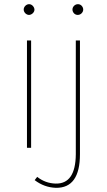

<svg xmlns="http://www.w3.org/2000/svg" viewBox="-20 -712 515 925"><path d="M365.2 -517.1V30.8Q365.2 194.8 249 192.9Q192.9 190.9 147 155.8L159.2 140.1Q198.2 170.9 247.1 172.4Q344.2 175.3 345.2 30.8V-517.1ZM129.9 0H109.9V-517.1H129.9ZM355 -691.9Q366.2 -691.9 373.5 -684.1Q380.9 -675.8 380.9 -666Q380.9 -656.2 373.5 -648.4Q366.2 -640.6 355 -640.1Q343.8 -640.1 336.4 -647.9Q329.1 -656.2 329.1 -666Q329.1 -675.8 336.4 -683.6Q343.8 -691.4 355 -691.9ZM137.7 -684.1Q145.5 -675.8 146 -666Q146 -656.2 138.2 -648.4Q129.9 -640.6 120.1 -640.1Q110.4 -640.1 102.1 -647.9Q94.2 -656.2 94.2 -666Q94.2 -675.8 102.1 -684.1Q110.4 -691.9 120.1 -691.9Q129.9 -691.9 137.7 -684.1Z"/></svg>

Font: Montserrat-Hairline
Style: Regular
Weight: 250
Designer: Julieta Ulanovsky
Foundry: Julieta Ulanovsky
Version: Version 1.000;PS 002.000;hotconv 1.0.70;makeotf.lib2.5.58329